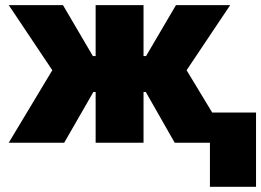

<svg xmlns="http://www.w3.org/2000/svg" viewBox="-20 -550 1007 740"><path d="M181.6 -279.3 13.7 -530.3H222.7L337.9 -334H348.6V-530.3H533.2V-334H543L658.2 -530.3H867.2L699.2 -279.3L797.9 -116.2H966.8V169.9H789.1V0H653.3L542 -195.3H533.2V0H348.6V-195.3H339.8L227.5 0H13.7Z"/></svg>

Font: Pretendard Std Black
Style: Regular
Weight: 900
Designer: Base glyphs from Inter by Rasmus Andersson; Hangeul glyphs from Noto Sans CJK(Source Han Sans) by Jang Soo-young and Kan
Foundry: Kil Hyung-jin
Version: Version 1.309